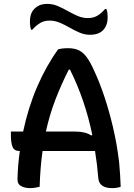

<svg xmlns="http://www.w3.org/2000/svg" viewBox="-20 -958 690 988"><path d="M184 3Q172 6 160 8Q148 10 135 10Q108 10 88.5 -0.5Q69 -11 70 -38Q72 -110 82 -181H80Q53 -181 44.5 -202.5Q36 -224 36 -263V-281H99Q125 -404 171 -511Q217 -618 279 -704Q299 -710 330 -710Q361 -710 383 -700.5Q405 -691 424.5 -666Q444 -641 465 -593Q491 -538 516 -464Q541 -390 561.5 -303Q582 -216 593 -123Q596 -92 598 -59.5Q600 -27 601 3Q583 10 557 10Q491 10 486 -40Q480 -114 469 -181H199Q187 -96 184 3ZM367 -281Q420 -281 449 -261L455 -263Q418 -444 340 -600H334Q295 -523 265.5 -446.5Q236 -370 216 -281ZM432 -865Q459 -865 479 -876Q499 -887 521 -912H527Q531 -904 532.5 -892.5Q534 -881 534 -872Q534 -853 531 -841.5Q528 -830 524 -822Q503 -779 443 -779Q416 -779 390 -790Q364 -801 339 -815.5Q314 -830 288 -841Q262 -852 235 -852Q208 -852 188 -840.5Q168 -829 146 -805H140Q137 -813 135.5 -824Q134 -835 134 -845Q134 -862 136.5 -873Q139 -884 143 -893Q153 -913 173 -925.5Q193 -938 224 -938Q251 -938 277 -927Q303 -916 328.5 -901.5Q354 -887 379.5 -876Q405 -865 432 -865Z"/></svg>

Font: Recursive Sn Csl St Med
Style: Regular
Weight: 500
Version: Version 1.079;hotconv 1.0.112;makeotfexe 2.5.65598; ttfautoh